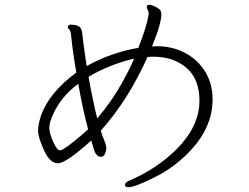

<svg xmlns="http://www.w3.org/2000/svg" viewBox="-20 -753 1040 802"><path d="M263 -640Q266 -650 274 -650Q311 -650 319 -632Q323 -624 325 -602Q327 -580 332 -546Q337 -512 342 -477Q444 -534 558 -553Q593 -642 601 -693V-696Q601 -705 597 -712Q593 -719 593 -724Q593 -733 603 -733Q613 -733 628 -725.5Q643 -718 648.5 -711.5Q654 -705 654 -694Q654 -654 615 -559L635 -560Q700 -560 753 -532Q806 -504 837 -453.5Q868 -403 868 -337V-329Q864 -221 782 -131Q716 -58 630 -14.5Q544 29 516 29Q502 29 502 20Q502 9 521 1Q634 -47 718 -130Q811 -224 813 -327V-333Q813 -450 720 -495Q677 -516 622 -516H610Q603 -516 596 -515Q517 -337 401 -207Q406 -189 415 -167.5Q424 -146 424 -134.5Q424 -123 418.5 -110.5Q413 -98 402 -98Q382 -98 373 -127L361 -166Q256 -71 222 -71Q188 -71 163.5 -126Q139 -181 139 -207Q139 -233 152 -272Q186 -367 299 -450Q285 -527 277 -605Q275 -625 269 -630Q263 -635 263 -640ZM540 -508Q498 -499 445 -478.5Q392 -458 350 -432Q363 -354 386 -258Q448 -332 487.5 -403Q527 -474 540 -508ZM348 -213Q325 -299 307 -403Q236 -351 202 -276Q186 -241 186 -219Q186 -197 202 -161Q218 -125 230.5 -125Q243 -125 289 -162.5Q335 -200 348 -213Z"/></svg>

Font: LXGW WenKai Lite Light
Style: Regular
Weight: 300
Designer: LXGW / Fontworks Inc.
Foundry: LXGW / Fontworks Inc.
Version: Version 1.511; March 25, 2025